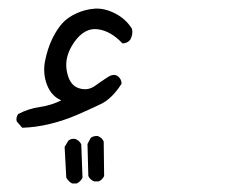

<svg xmlns="http://www.w3.org/2000/svg" viewBox="-20 -138 540 451"><path d="M149.4 293Q140.6 288.1 135.7 279.3L131.8 207L140.6 192.4Q147.5 186.5 157.2 188.5Q167 192.4 170.9 201.2L173.8 279.3Q169.9 288.1 160.2 293ZM201.2 288.1Q191.4 284.2 187.5 275.4L185.5 200.2L193.4 185.5Q200.2 180.7 210 181.6Q219.7 185.5 223.6 194.3L224.6 275.4Q220.7 284.2 211.9 288.1ZM32.2 162.1 19.5 147.5Q16.6 139.6 22.5 129.9Q46.9 117.2 73.7 113.3Q100.6 109.4 124 97.7Q100.6 87.9 90.3 61Q80.1 34.2 85.9 4.9Q91.8 -24.4 103 -47.4Q114.3 -70.3 127 -84Q139.6 -97.7 160.2 -106.9Q180.7 -116.2 203.1 -117.7Q225.6 -119.1 250.5 -106.4Q275.4 -93.8 290 -70.3Q293 -57.6 286.1 -44.9Q279.3 -36.1 267.6 -36.1Q240.2 -65.4 209.5 -69.3Q178.7 -73.2 154.8 -39.6Q130.9 -5.9 136.7 27.8Q142.6 61.5 164.1 68.8Q185.5 76.2 202.6 64Q219.7 51.8 233.4 43Q247.1 34.2 256.8 41Q265.6 47.9 265.6 58.6Q243.2 93.8 216.8 106.4Q190.4 119.1 161.1 131.8Q131.8 144.5 98.6 152.8Q65.4 161.1 32.2 162.1Z"/></svg>

Font: JasonHandwriting4
Style: Regular
Weight: 400
Version: Version 1.01.21